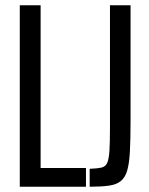

<svg xmlns="http://www.w3.org/2000/svg" viewBox="-20 -708 566 728"><path d="M55 0V-688H134V-71H306V0ZM320 0V-68Q349 -69 364.5 -72.5Q380 -76 386.5 -90.5Q393 -105 395 -136.5Q397 -168 397 -223V-688H475V-249Q475 -179 472.5 -133Q470 -87 462 -60.5Q454 -34 437.5 -21Q421 -8 392.5 -4Q364 0 320 0Z"/></svg>

Font: Saira ExtraCondensed Medium
Style: Regular
Weight: 500
Width: 2
Designer: Hector Gatti with collaboration of the Omnibus-Type team
Foundry: Omnibus-Type
Version: Version 1.101